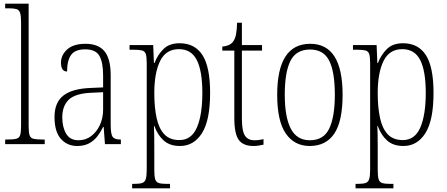

<svg xmlns="http://www.w3.org/2000/svg" viewBox="-20 -780 2417 1039"><path d="M8 0V-25H19Q52 -25 68 -29Q84 -33 89 -48.5Q94 -64 94 -98V-660Q94 -695 88.5 -711Q83 -727 68.5 -731Q54 -735 27 -735H8V-760H135V-98Q135 -64 140 -48.5Q145 -33 161 -29Q177 -25 210 -25H222V0Z M398 10Q344 10 309.5 -28.5Q275 -67 275 -147Q275 -225 322.5 -262.5Q370 -300 469 -304L538 -307V-371Q538 -442 518 -477.5Q498 -513 441 -513Q387 -513 365 -483Q343 -453 343 -393Q310 -393 310 -441Q310 -482 343.5 -512.5Q377 -543 443 -543Q512 -543 545.5 -502.5Q579 -462 579 -372V-107Q579 -54 589.5 -39.5Q600 -25 631 -25H634V0H548L541 -93H538Q525 -66 507 -42.5Q489 -19 462.5 -4.5Q436 10 398 10ZM405 -21Q444 -21 474 -44Q504 -67 521 -104.5Q538 -142 538 -186V-281L473 -278Q386 -274 351.5 -240Q317 -206 317 -145Q317 -92 338 -56.5Q359 -21 405 -21Z M695 239V215H706Q734 215 748.5 210.5Q763 206 768.5 190Q774 174 774 139V-438Q774 -472 769 -487.5Q764 -503 748.5 -507Q733 -511 701 -511H681V-536H809L813 -439H816Q834 -485 865.5 -515.5Q897 -546 952 -546Q1034 -546 1075.5 -482Q1117 -418 1117 -277Q1117 -129 1073 -59.5Q1029 10 954 10Q899 10 866 -19.5Q833 -49 815 -99H813Q814 -81 814.5 -51Q815 -21 815 18V140Q815 175 820 190.5Q825 206 839.5 210.5Q854 215 881 215H900V239ZM951 -22Q1016 -22 1045.5 -90Q1075 -158 1075 -277Q1075 -396 1045 -455Q1015 -514 948 -514Q878 -514 846.5 -450Q815 -386 815 -276Q815 -199 827.5 -141.5Q840 -84 869.5 -53Q899 -22 951 -22Z M1351 10Q1296 10 1272 -23Q1248 -56 1248 -142V-506H1183V-528Q1222 -531 1240 -553Q1252 -568 1257 -593Q1262 -618 1263 -657H1289V-536H1398V-506H1289V-139Q1289 -71 1305.5 -46Q1322 -21 1356 -21Q1370 -21 1381 -22.5Q1392 -24 1406 -27V3Q1393 6 1378.5 8Q1364 10 1351 10Z M1656 10Q1573 10 1526.5 -57.5Q1480 -125 1480 -267Q1480 -543 1659 -543Q1834 -543 1834 -267Q1834 -124 1789 -57Q1744 10 1656 10ZM1657 -21Q1732 -21 1762 -85Q1792 -149 1792 -267Q1792 -391 1761.5 -451.5Q1731 -512 1658 -512Q1583 -512 1552 -451Q1521 -390 1521 -267Q1521 -147 1553.5 -84Q1586 -21 1657 -21Z M1904 239V215H1915Q1943 215 1957.5 210.5Q1972 206 1977.5 190Q1983 174 1983 139V-438Q1983 -472 1978 -487.5Q1973 -503 1957.5 -507Q1942 -511 1910 -511H1890V-536H2018L2022 -439H2025Q2043 -485 2074.5 -515.5Q2106 -546 2161 -546Q2243 -546 2284.5 -482Q2326 -418 2326 -277Q2326 -129 2282 -59.5Q2238 10 2163 10Q2108 10 2075 -19.5Q2042 -49 2024 -99H2022Q2023 -81 2023.5 -51Q2024 -21 2024 18V140Q2024 175 2029 190.5Q2034 206 2048.5 210.5Q2063 215 2090 215H2109V239ZM2160 -22Q2225 -22 2254.5 -90Q2284 -158 2284 -277Q2284 -396 2254 -455Q2224 -514 2157 -514Q2087 -514 2055.5 -450Q2024 -386 2024 -276Q2024 -199 2036.5 -141.5Q2049 -84 2078.5 -53Q2108 -22 2160 -22Z"/></svg>

Font: Noto Serif Condensed ExtraLight
Style: Regular
Weight: 200
Width: 3
Designer: Monotype Design Team
Foundry: Monotype Imaging Inc.
Version: Version 2.013; ttfautohint (v1.8.4.7-5d5b)